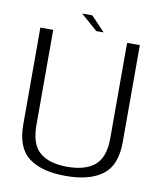

<svg xmlns="http://www.w3.org/2000/svg" viewBox="-86 -846 783 920"><g transform="rotate(10 305.0 -386.0)"><path d="M295.5 4.5Q412.5 4.5 475 -42.8Q537.5 -90 537.5 -202.5V-674.5H475.5V-211.5Q475.5 -118 429.8 -79Q384 -40 295.5 -40Q207.5 -40 161.8 -79Q116 -118 116 -211.5V-674.5H53.5V-202.5Q53.5 -90 116 -42.8Q178.5 4.5 295.5 4.5ZM320.5 -704.5H356L288.5 -775.5H239Z"/></g></svg>

Font: Anybody Light
Style: Regular
Weight: 300
Designer: Tyler Finck
Foundry: Etcetera Type Company
Version: Version 1.111; ttfautohint (v1.8.4)